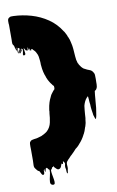

<svg xmlns="http://www.w3.org/2000/svg" viewBox="-110 -833 701 1155"><g transform="rotate(-10 240.5 -255.5)"><path d="M480 -295Q480 -290 480 -285Q480 -280 479 -275Q479 -268 476 -263Q474 -257 470 -253Q468 -251 462 -247Q460 -234 459 -222Q458 -210 457 -197Q456 -194 456 -188Q455 -167 452.5 -146Q450 -125 446 -104Q445 -100 444 -94Q443 -88 441 -84Q440 -83 439.5 -81.5Q439 -80 437 -81Q436 -82 435.5 -84Q435 -86 434 -88Q433 -91 432 -94.5Q431 -98 430 -101Q429 -102 429 -103Q429 -105 428 -107Q427 -110 427 -116Q426 -122 425 -128.5Q424 -135 423 -142Q422 -150 421.5 -157Q421 -164 421 -171Q420 -175 420 -179Q420 -183 419 -187Q419 -192 418.5 -196Q418 -200 418 -204L417 -214L416 -223Q415 -223 415 -222.5Q415 -222 414 -222Q414 -222 412 -220L407 -215Q399 -206 393.5 -194Q388 -182 385 -170Q383 -157 382 -144Q381 -131 380 -120Q379 -112 379 -104Q379 -96 377 -88Q376 -67 369 -47Q368 -46 368 -45Q368 -44 367 -43Q367 -41 365 -37Q363 -29 359.5 -20.5Q356 -12 352 -4Q350 0 348 2V3Q334 30 315 50L310 56Q308 59 305 61.5Q302 64 299 67Q297 68 292 73H291L285 79Q283 81 280.5 84Q278 87 276 89Q272 93 267 98Q262 103 257 108Q255 109 252 112Q248 117 243 122Q238 127 233 132Q222 143 221 152Q220 161 221.5 171Q223 181 219 196Q218 200 217.5 207.5Q217 215 214 212Q210 207 210.5 200.5Q211 194 210 188Q206 173 207.5 165.5Q209 158 210 153Q211 148 205 141Q204 139 202.5 138Q201 137 200 135Q199 139 199 143.5Q199 148 197 152Q196 153 192.5 150.5Q189 148 189 148Q187 156 182.5 166Q178 176 170 178Q163 181 155.5 175Q148 169 143 163Q138 155 138 155Q138 155 139 156Q138 155 138 153Q137 154 137 156Q137 158 135 160Q135 160 130 160Q129 161 129 162Q129 163 128 165Q127 166 127 167Q127 168 126 169Q125 170 123.5 172Q122 174 120 175Q119 186 122 202Q125 218 127.5 233Q130 248 128.5 257Q127 266 116 265Q101 262 101.5 246Q102 230 107.5 209Q113 188 112 173Q109 171 107 169Q105 167 105 167Q103 165 100 160L99 159Q99 158 98.5 158Q98 158 98 157Q96 159 96 159Q95 160 91 160Q90 163 89.5 165.5Q89 168 88 171Q87 173 86.5 177.5Q86 182 84 180Q81 177 81.5 168.5Q82 160 80 164Q76 169 77 176.5Q78 184 76 191Q76 192 73 194.5Q70 197 68 196Q65 196 63 193Q61 190 60 189Q57 184 55 179Q53 174 50 170Q43 168 38.5 163Q34 158 29 151Q27 149 25 145Q23 141 23 140Q22 137 22 133.5Q22 130 22 127Q22 120 22.5 113Q23 106 23 100V31Q23 23 22.5 14.5Q22 6 23 -2Q23 -5 25 -11Q27 -14 31 -18Q33 -20 33 -20L41 -23Q47 -25 53.5 -25.5Q60 -26 66 -27Q68 -28 70.5 -28Q73 -28 75 -29Q81 -31 87 -32.5Q93 -34 99 -36Q109 -41 118.5 -46Q128 -51 136 -58Q157 -78 163 -107.5Q169 -137 170 -160Q171 -163 171 -166.5Q171 -170 172 -173Q172 -176 172 -179.5Q172 -183 173 -186Q176 -208 182 -227Q187 -243 194 -256Q201 -274 214 -288Q216 -291 219 -294Q222 -297 225 -300Q227 -309 225 -320Q223 -322 221 -323Q220 -325 217 -328Q216 -330 215 -331.5Q214 -333 212 -335Q210 -338 207.5 -341Q205 -344 203 -348Q200 -353 197.5 -357.5Q195 -362 193 -366Q193 -367 192.5 -367.5Q192 -368 192 -369Q188 -376 185 -388L182 -395Q176 -413 173 -433L170 -460Q170 -466 170 -472Q170 -478 169 -484Q168 -497 166 -509Q164 -521 157 -533Q155 -537 155 -537Q151 -545 144 -551Q142 -554 139 -556Q139 -557 137 -559Q135 -561 133 -562Q129 -562 131.5 -563Q134 -564 132 -562L129 -560Q128 -558 128 -555.5Q128 -553 126 -552Q125 -551 123 -556Q123 -557 122 -559Q121 -561 121 -562.5Q121 -564 120 -565Q120 -566 119.5 -566Q119 -566 119 -566Q118 -566 118 -568Q117 -566 117.5 -560.5Q118 -555 116 -556Q113 -558 113 -561.5Q113 -565 113 -569Q111 -567 111 -567Q109 -565 108 -565Q108 -565 108 -564.5Q108 -564 107 -564Q109 -561 107 -558Q107 -557 105 -557Q101 -557 99 -560Q99 -560 99 -559.5Q99 -559 98 -559Q97 -557 94 -563Q92 -565 90 -569Q90 -569 88 -573Q86 -575 86 -577Q85 -570 87 -560Q89 -550 89.5 -542Q90 -534 82 -532Q72 -530 75.5 -544.5Q79 -559 79 -571Q79 -570 78.5 -570Q78 -570 78 -570Q78 -570 73.5 -573Q69 -576 70 -575Q71 -571 71 -562Q71 -561 70.5 -560.5Q70 -560 70 -559Q68 -557 67 -557Q65 -557 65 -558Q63 -559 63 -564Q63 -568 63.5 -571Q64 -574 63 -577Q62 -577 61 -577V-575V-568L64 -556Q64 -550 62.5 -549.5Q61 -549 59 -548Q55 -548 55 -555Q55 -559 56 -562.5Q57 -566 58 -570Q58 -572 58.5 -574Q59 -576 59 -578Q59 -578 59 -578V-579Q55 -580 51 -583Q51 -582 50.5 -581.5Q50 -581 50 -580Q49 -577 50.5 -566.5Q52 -556 51 -549Q51 -548 49 -550Q47 -552 47 -554Q47 -555 46.5 -555.5Q46 -556 46 -557V-579Q46 -580 45.5 -583Q45 -586 45 -587Q44 -587 44 -581Q44 -580 44 -574.5Q44 -569 42 -568Q41 -566 39 -571Q38 -574 37 -577.5Q36 -581 35 -584Q35 -583 34 -586.5Q33 -590 33 -591Q32 -593 32 -595Q32 -597 31 -598Q31 -599 30.5 -599.5Q30 -600 30 -601Q26 -604 24 -610Q24 -611 23.5 -611.5Q23 -612 23 -613Q22 -618 22.5 -624.5Q23 -631 23 -637V-719Q23 -724 23 -728.5Q23 -733 22 -737V-753Q22 -755 22.5 -756.5Q23 -758 23 -759Q24 -767 33 -772Q37 -776 45 -776H59Q113 -774 166.5 -758.5Q220 -743 265.5 -712Q311 -681 340 -634Q344 -630 346.5 -624.5Q349 -619 352 -614Q354 -610 356 -606Q358 -602 359 -597Q361 -594 362 -591.5Q363 -589 364 -586Q366 -582 367 -578.5Q368 -575 369 -571Q370 -567 371 -563Q372 -559 373 -554Q375 -547 376 -540Q377 -533 378 -525L379 -515Q381 -496 382 -473Q383 -450 390 -430Q392 -429 392.5 -427Q393 -425 394 -423Q395 -422 395 -421Q395 -420 396 -419Q405 -403 419 -392Q421 -391 423 -390Q425 -389 427 -388Q439 -381 452.5 -376.5Q466 -372 473 -360Q477 -354 478 -351Q479 -348 479.5 -345Q480 -342 480 -339Q481 -329 480.5 -317.5Q480 -306 480 -295ZM107 -565Q107 -565 109 -568Q111 -571 112 -572Q111 -575 109 -574Q107 -572 107 -570Z"/></g></svg>

Font: Rubik Wet Paint
Style: Regular
Weight: 400
Designer: Hubert and Fischer, NaN
Foundry: Hubert and Fischer, NaN
Version: Version 2.200